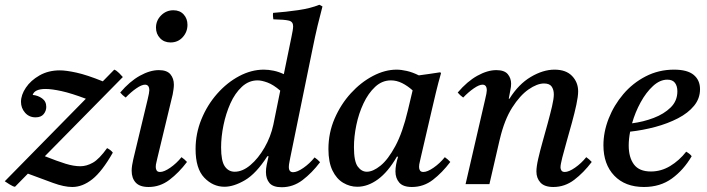

<svg xmlns="http://www.w3.org/2000/svg" viewBox="-43 -772 2964 805"><path d="M-23 -12 317 -358Q256 -381 215 -390Q174 -399 148 -399Q102 -399 94 -374Q116 -372 133.5 -359.5Q151 -347 151 -324Q151 -307 140 -293.5Q129 -280 106 -280Q79 -280 62 -299.5Q45 -319 45 -345Q45 -374 65.5 -404.5Q86 -435 123 -456Q160 -477 208 -477Q234 -477 277.5 -467.5Q321 -458 388 -431L436 -480Q445 -477 456.5 -465.5Q468 -454 472 -449L145 -117Q198 -96 232 -85.5Q266 -75 294 -75Q320 -75 346.5 -90Q373 -105 406 -151Q422 -143 430 -132Q385 -53 344 -20.5Q303 12 260 12Q226 12 179.5 -5Q133 -22 74 -44L20 11Q13 11 -3 1Q-19 -9 -23 -12Z M718 -113Q731 -104 741 -93Q707 -48 667.5 -18Q628 12 580 12Q543 12 526 -6.5Q509 -25 509 -56Q509 -67 511 -79.5Q513 -92 516 -105L576 -355Q583 -384 583 -393Q583 -417 565 -417Q551 -417 528.5 -401.5Q506 -386 484 -363Q477 -368 471.5 -373Q466 -378 461 -384Q501 -431 543.5 -454.5Q586 -478 623 -478Q657 -478 671.5 -460.5Q686 -443 686 -417Q686 -408 684.5 -397.5Q683 -387 681 -376L617 -110Q616 -103 613 -92.5Q610 -82 610 -72Q610 -63 614 -57Q618 -51 628 -51Q645 -51 671 -69Q697 -87 718 -113ZM672 -594Q645 -594 628 -612Q611 -630 611 -656Q611 -686 632.5 -707.5Q654 -729 684 -729Q711 -729 727 -711.5Q743 -694 743 -668Q743 -638 723 -616Q703 -594 672 -594Z M1083 -117H1078Q1031 -44 984 -16.5Q937 11 898 11Q850 11 813.5 -27Q777 -65 777 -147Q777 -212 801.5 -272Q826 -332 867.5 -379Q909 -426 960 -453Q1011 -480 1063 -480Q1083 -480 1104.5 -475.5Q1126 -471 1147 -461L1179 -617Q1182 -631 1184 -643Q1186 -655 1186 -662Q1186 -681 1168.5 -685.5Q1151 -690 1103 -691Q1102 -698 1101.5 -704.5Q1101 -711 1102 -718Q1156 -722 1207.5 -729.5Q1259 -737 1296 -752L1309 -745Q1299 -708 1288.5 -664Q1278 -620 1267 -565L1174 -111Q1173 -104 1170.5 -92.5Q1168 -81 1168 -72Q1168 -50 1186 -50Q1203 -50 1229 -68Q1255 -86 1276 -112Q1289 -103 1299 -92Q1265 -47 1225.5 -17Q1186 13 1138 13Q1102 13 1087 -4.5Q1072 -22 1072 -51Q1072 -65 1075 -80Q1078 -95 1083 -117ZM1103 -249 1132 -392Q1103 -417 1078.5 -426Q1054 -435 1037 -435Q1000 -435 971 -408Q942 -381 923 -338.5Q904 -296 894 -247Q884 -198 884 -154Q884 -97 899.5 -74.5Q915 -52 941 -52Q974 -52 1007 -80Q1040 -108 1066 -153Q1092 -198 1103 -249Z M1455 11Q1424 11 1396 -5.5Q1368 -22 1351 -57Q1334 -92 1334 -147Q1334 -215 1360 -275Q1386 -335 1428 -381Q1470 -427 1520.5 -453.5Q1571 -480 1620 -480Q1639 -480 1663 -474.5Q1687 -469 1713 -456Q1734 -459 1756.5 -462Q1779 -465 1803 -469L1806 -465Q1794 -423 1785 -385.5Q1776 -348 1767 -309L1721 -111Q1720 -104 1717 -93Q1714 -82 1714 -72Q1714 -63 1718 -57Q1722 -51 1732 -51Q1749 -51 1775 -69Q1801 -87 1822 -113Q1835 -104 1845 -93Q1811 -48 1772 -18Q1733 12 1684 12Q1647 12 1631 -6.5Q1615 -25 1615 -53Q1615 -80 1626 -115H1621Q1584 -51 1541.5 -20Q1499 11 1455 11ZM1687 -393Q1666 -412 1643 -423.5Q1620 -435 1596 -435Q1559 -435 1530 -408Q1501 -381 1481 -338.5Q1461 -296 1451 -247.5Q1441 -199 1441 -155Q1441 -95 1457 -73.5Q1473 -52 1495 -52Q1521 -52 1552.5 -77.5Q1584 -103 1614.5 -159.5Q1645 -216 1667 -309Z M2051 -182 2009 0H1909L1991 -355Q1998 -384 1998 -393Q1998 -417 1980 -417Q1966 -417 1943.5 -401.5Q1921 -386 1899 -363Q1892 -368 1886.5 -373Q1881 -378 1876 -384Q1916 -431 1958.5 -454.5Q2001 -478 2038 -478Q2072 -478 2086 -461Q2100 -444 2100 -421Q2100 -409 2096.5 -392.5Q2093 -376 2090 -358H2093Q2131 -419 2182.5 -449.5Q2234 -480 2282 -480Q2330 -480 2355.5 -453.5Q2381 -427 2381 -389Q2381 -368 2373.5 -333Q2366 -298 2355 -258Q2344 -218 2333 -179.5Q2322 -141 2314.5 -111.5Q2307 -82 2307 -70Q2307 -63 2311 -57Q2315 -51 2325 -51Q2342 -51 2368 -69Q2394 -87 2415 -113Q2428 -104 2438 -93Q2404 -48 2364.5 -18Q2325 12 2277 12Q2240 12 2223 -6.5Q2206 -25 2206 -53Q2206 -73 2213.5 -106Q2221 -139 2232 -178Q2243 -217 2253.5 -255.5Q2264 -294 2271.5 -326Q2279 -358 2279 -376Q2279 -396 2270 -409Q2261 -422 2238 -422Q2209 -422 2173 -397Q2137 -372 2104.5 -321Q2072 -270 2053 -190Z M2892 -398Q2892 -359 2867 -328.5Q2842 -298 2799.5 -276Q2757 -254 2705 -240Q2653 -226 2599 -220Q2593 -189 2593 -162Q2593 -112 2615 -82.5Q2637 -53 2686 -53Q2729 -53 2767 -76Q2805 -99 2834 -136Q2850 -127 2857 -117Q2823 -59 2774 -23.5Q2725 12 2657 12Q2578 12 2532.5 -35.5Q2487 -83 2487 -163Q2487 -219 2509 -275Q2531 -331 2570.5 -377.5Q2610 -424 2664.5 -452Q2719 -480 2783 -480Q2839 -480 2865.5 -458Q2892 -436 2892 -398ZM2607 -255Q2654 -261 2697.5 -277.5Q2741 -294 2769 -321.5Q2797 -349 2797 -389Q2797 -411 2787 -424.5Q2777 -438 2755 -438Q2724 -438 2695 -411.5Q2666 -385 2643 -343Q2620 -301 2607 -255Z"/></svg>

Font: Castoro
Style: Italic
Weight: 400
Italic angle: -11°
Designer: John Hudson with Paul Hanslow, assisted by Kaja Sojewska.
Foundry: Tiro Typeworks Ltd.
Version: Version 2.04